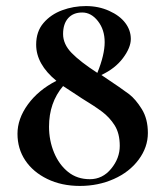

<svg xmlns="http://www.w3.org/2000/svg" viewBox="-20 -594 529 627"><path d="M140.1 -180.2Q140.1 -135.3 156.5 -95.7Q172.9 -56.2 202.4 -32.5Q231.9 -8.8 273.4 -8.8Q314.9 -8.8 343 -43Q371.1 -77.1 371.1 -117.7Q371.1 -158.2 354.5 -184.6Q337.9 -210.9 313 -229.5Q288.1 -248 247.1 -272.9L230 -284.2Q209 -297.4 186 -313Q140.1 -258.8 140.1 -180.2ZM297.9 -356Q321.8 -415 321.8 -456.1Q321.8 -497.1 299.8 -525.1Q277.8 -553.2 248.5 -553.2Q219.2 -553.2 202.6 -534.7Q186 -516.1 186 -482.9Q186 -449.7 214.1 -420.9Q242.2 -392.1 297.9 -356ZM164.1 -330.1Q98.1 -384.3 98.1 -448.2Q98.1 -491.2 122.1 -519Q146 -546.9 182.9 -560.5Q219.7 -574.2 260.7 -574.2Q301.8 -574.2 336.4 -558.6Q371.1 -543 389.2 -519Q407.2 -495.1 407.2 -466.8Q407.2 -438.5 381.6 -404.3Q356 -370.1 311 -349.1Q381.3 -302.2 402.1 -286.1Q422.9 -270 442.9 -238Q462.9 -206.1 462.9 -159.7Q462.9 -113.3 432.9 -72.8Q402.8 -32.2 351.8 -9.5Q300.8 13.2 241 13.2Q181.2 13.2 134.5 -9.5Q87.9 -32.2 62.5 -70.3Q37.1 -108.4 37.1 -157.2Q37.1 -206.1 71 -252.9Q105 -299.8 164.1 -330.1Z"/></svg>

Font: Cormorant-Bold
Style: Bold
Weight: 700
Designer: Christian Thalmann (Catharsis Fonts)
Version: Version 3.000